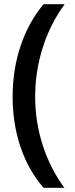

<svg xmlns="http://www.w3.org/2000/svg" viewBox="-20 -734 357 912"><path d="M40 -273.9Q40 -403.3 77.9 -516.1Q115.7 -628.9 187 -713.9H287.1Q219.2 -622.1 183.1 -508.1Q147 -394 147 -274.9Q147 -155.8 183.1 -43.9Q219.2 67.9 286.1 158.2H187Q115.2 75.2 77.6 -35.6Q40 -146.5 40 -273.9Z"/></svg>

Font: f1_44652          
Style: Regular
Weight: 600
Foundry: Ascender Corporation
Version: Version 1.10